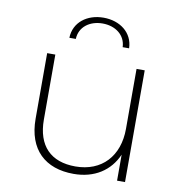

<svg xmlns="http://www.w3.org/2000/svg" viewBox="-81 -801 830 880"><g transform="rotate(10 333.5 -360.5)"><path d="M319 4C416 4 487 -43 521 -121V0H558V-520H520V-241C520 -114 444 -31 321 -31C207 -31 142 -95 142 -218V-520H104V-215C104 -71 187 4 319 4ZM222 -607C224 -663 271 -698 331 -698C391 -698 438 -663 440 -607H470C468 -680 407 -725 331 -725C255 -725 194 -680 192 -607Z"/></g></svg>

Font: Montserrat-Alt1 ExtLt
Style: Regular
Weight: 200
Designer: Differentunic
Foundry: Differentunic
Version: Version 7.222